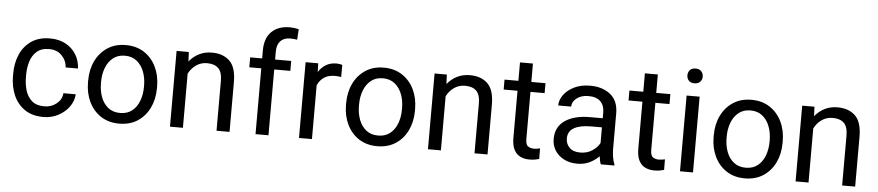

<svg xmlns="http://www.w3.org/2000/svg" viewBox="-44 -1042 6097 1334"><g transform="rotate(5 3004.5 -375.0)"><path d="M280.3 -64.5Q328.6 -64.5 365 -93.5Q401.4 -122.6 404.8 -167H490.7Q488.3 -120.1 459.2 -79.8Q430.2 -39.6 383.3 -14.9Q336.4 9.8 280.3 9.8Q200.7 9.8 148.7 -26.6Q96.7 -63 71 -123Q45.4 -183.1 45.4 -253.9V-274.4Q45.4 -345.2 71 -405.3Q96.7 -465.3 148.9 -501.7Q201.2 -538.1 280.3 -538.1Q342.3 -538.1 388.7 -512.9Q435.1 -487.8 461.7 -444.6Q488.3 -401.4 490.7 -346.7H404.8Q401.4 -395.5 367.9 -429.7Q334.5 -463.9 280.3 -463.9Q224.6 -463.9 193.1 -435.5Q161.6 -407.2 148.7 -363.8Q135.7 -320.3 135.7 -274.4V-253.9Q135.7 -207.5 148.4 -164.1Q161.1 -120.6 192.6 -92.5Q224.1 -64.5 280.3 -64.5Z M568.4 -258.3V-269.5Q568.4 -346.2 597.7 -406.7Q627 -467.3 680.7 -502.7Q734.4 -538.1 808.1 -538.1Q882.8 -538.1 936.8 -502.7Q990.7 -467.3 1020 -406.7Q1049.3 -346.2 1049.3 -269.5V-258.3Q1049.3 -182.1 1020 -121.3Q990.7 -60.5 937 -25.4Q883.3 9.8 809.1 9.8Q734.9 9.8 680.9 -25.4Q627 -60.5 597.7 -121.3Q568.4 -182.1 568.4 -258.3ZM658.7 -269.5V-258.3Q658.7 -206.1 675.3 -161.9Q691.9 -117.7 725.3 -91.1Q758.8 -64.5 809.1 -64.5Q858.9 -64.5 892.1 -91.1Q925.3 -117.7 941.9 -161.9Q958.5 -206.1 958.5 -258.3V-269.5Q958.5 -321.3 941.7 -365.5Q924.8 -409.7 891.6 -436.8Q858.4 -463.9 808.1 -463.9Q758.3 -463.9 725.1 -436.8Q691.9 -409.7 675.3 -365.5Q658.7 -321.3 658.7 -269.5Z M1381.8 -461.9Q1338.4 -461.9 1305.2 -438.5Q1272 -415 1252.9 -377.4V0H1162.6V-528.3H1248L1251 -462.4Q1279.3 -498 1319.3 -518.1Q1359.4 -538.1 1408.7 -538.1Q1486.8 -538.1 1532.5 -494.1Q1578.1 -450.2 1578.1 -346.2V0H1487.3V-347.2Q1487.3 -409.2 1460.2 -435.5Q1433.1 -461.9 1381.8 -461.9Z M1849.6 0H1759.3V-459H1675.8V-528.3H1759.3V-584Q1759.3 -669.4 1805.4 -714.8Q1851.6 -760.3 1932.6 -760.3Q1962.4 -760.3 1995.1 -752.4L1990.2 -678.7Q1969.7 -683.1 1941.4 -683.1Q1897.9 -683.1 1873.8 -657.5Q1849.6 -631.8 1849.6 -584V-528.3H1961.9V-459H1849.6Z M2317.9 -531.2 2317.4 -447.3Q2297.4 -451.2 2273.4 -451.2Q2227.1 -451.2 2197.3 -430.4Q2167.5 -409.7 2152.8 -375V0H2062.5V-528.3H2150.4L2152.3 -467.8Q2172.4 -500 2203.4 -519Q2234.4 -538.1 2277.8 -538.1Q2287.6 -538.1 2300.3 -535.9Q2313 -533.7 2317.9 -531.2Z M2367.7 -258.3V-269.5Q2367.7 -346.2 2397 -406.7Q2426.3 -467.3 2480 -502.7Q2533.7 -538.1 2607.4 -538.1Q2682.1 -538.1 2736.1 -502.7Q2790 -467.3 2819.3 -406.7Q2848.6 -346.2 2848.6 -269.5V-258.3Q2848.6 -182.1 2819.3 -121.3Q2790 -60.5 2736.3 -25.4Q2682.6 9.8 2608.4 9.8Q2534.2 9.8 2480.2 -25.4Q2426.3 -60.5 2397 -121.3Q2367.7 -182.1 2367.7 -258.3ZM2458 -269.5V-258.3Q2458 -206.1 2474.6 -161.9Q2491.2 -117.7 2524.7 -91.1Q2558.1 -64.5 2608.4 -64.5Q2658.2 -64.5 2691.4 -91.1Q2724.6 -117.7 2741.2 -161.9Q2757.8 -206.1 2757.8 -258.3V-269.5Q2757.8 -321.3 2741 -365.5Q2724.1 -409.7 2690.9 -436.8Q2657.7 -463.9 2607.4 -463.9Q2557.6 -463.9 2524.4 -436.8Q2491.2 -409.7 2474.6 -365.5Q2458 -321.3 2458 -269.5Z M3181.2 -461.9Q3137.7 -461.9 3104.5 -438.5Q3071.3 -415 3052.2 -377.4V0H2961.9V-528.3H3047.4L3050.3 -462.4Q3078.6 -498 3118.7 -518.1Q3158.7 -538.1 3208 -538.1Q3286.1 -538.1 3331.8 -494.1Q3377.4 -450.2 3377.4 -346.2V0H3286.6V-347.2Q3286.6 -409.2 3259.5 -435.5Q3232.4 -461.9 3181.2 -461.9Z M3735.4 -528.3V-459H3636.7V-130.9Q3636.7 -90.3 3654.5 -79.1Q3672.4 -67.9 3694.8 -67.9Q3706.1 -67.9 3718.5 -70.1Q3731 -72.3 3737.3 -73.7L3737.8 0Q3727.1 3.4 3709.7 6.6Q3692.4 9.8 3668 9.8Q3634.8 9.8 3606.9 -3.4Q3579.1 -16.6 3562.7 -47.6Q3546.4 -78.6 3546.4 -131.3V-459H3449.7V-528.3H3546.4V-656.7H3636.7V-528.3Z M4167.5 0Q4163.1 -9.8 4159.9 -24.7Q4156.7 -39.6 4154.8 -55.7Q4129.4 -28.8 4091.3 -9.5Q4053.2 9.8 4004.4 9.8Q3950.7 9.8 3910.4 -11.2Q3870.1 -32.2 3847.9 -67.6Q3825.7 -103 3825.7 -147Q3825.7 -231.9 3890.1 -276.1Q3954.6 -320.3 4063.5 -320.3H4152.8V-362.3Q4152.8 -409.2 4124.8 -437.3Q4096.7 -465.3 4041.5 -465.3Q3990.2 -465.3 3958.7 -440.2Q3927.2 -415 3927.2 -381.8H3836.9Q3836.9 -419.9 3862.8 -455.8Q3888.7 -491.7 3935.8 -514.9Q3982.9 -538.1 4046.9 -538.1Q4132.8 -538.1 4188 -494.1Q4243.2 -450.2 4243.2 -361.3V-115.2Q4243.2 -88.9 4247.8 -59.1Q4252.4 -29.3 4261.7 -7.8V0ZM4017.6 -69.3Q4066.4 -69.3 4102.3 -93.8Q4138.2 -118.2 4152.8 -147.9V-256.8H4078.1Q4000.5 -256.8 3958.5 -232.7Q3916.5 -208.5 3916.5 -159.2Q3916.5 -121.6 3941.9 -95.5Q3967.3 -69.3 4017.6 -69.3Z M4606.4 -528.3V-459H4507.8V-130.9Q4507.8 -90.3 4525.6 -79.1Q4543.5 -67.9 4565.9 -67.9Q4577.1 -67.9 4589.6 -70.1Q4602.1 -72.3 4608.4 -73.7L4608.9 0Q4598.1 3.4 4580.8 6.6Q4563.5 9.8 4539.1 9.8Q4505.9 9.8 4478 -3.4Q4450.2 -16.6 4433.8 -47.6Q4417.5 -78.6 4417.5 -131.3V-459H4320.8V-528.3H4417.5V-656.7H4507.8V-528.3Z M4712.9 -668.5Q4712.9 -690.4 4726.3 -705.6Q4739.7 -720.7 4766.1 -720.7Q4792 -720.7 4805.9 -705.6Q4819.8 -690.4 4819.8 -668.5Q4819.8 -647.5 4805.9 -632.6Q4792 -617.7 4766.1 -617.7Q4739.7 -617.7 4726.3 -632.6Q4712.9 -647.5 4712.9 -668.5ZM4810.5 -528.3V0H4719.7V-528.3Z M4931.6 -258.3V-269.5Q4931.6 -346.2 4960.9 -406.7Q4990.2 -467.3 5043.9 -502.7Q5097.7 -538.1 5171.4 -538.1Q5246.1 -538.1 5300 -502.7Q5354 -467.3 5383.3 -406.7Q5412.6 -346.2 5412.6 -269.5V-258.3Q5412.6 -182.1 5383.3 -121.3Q5354 -60.5 5300.3 -25.4Q5246.6 9.8 5172.4 9.8Q5098.1 9.8 5044.2 -25.4Q4990.2 -60.5 4960.9 -121.3Q4931.6 -182.1 4931.6 -258.3ZM5022 -269.5V-258.3Q5022 -206.1 5038.6 -161.9Q5055.2 -117.7 5088.6 -91.1Q5122.1 -64.5 5172.4 -64.5Q5222.2 -64.5 5255.4 -91.1Q5288.6 -117.7 5305.2 -161.9Q5321.8 -206.1 5321.8 -258.3V-269.5Q5321.8 -321.3 5304.9 -365.5Q5288.1 -409.7 5254.9 -436.8Q5221.7 -463.9 5171.4 -463.9Q5121.6 -463.9 5088.4 -436.8Q5055.2 -409.7 5038.6 -365.5Q5022 -321.3 5022 -269.5Z M5745.1 -461.9Q5701.7 -461.9 5668.5 -438.5Q5635.3 -415 5616.2 -377.4V0H5525.9V-528.3H5611.3L5614.3 -462.4Q5642.6 -498 5682.6 -518.1Q5722.7 -538.1 5772 -538.1Q5850.1 -538.1 5895.8 -494.1Q5941.4 -450.2 5941.4 -346.2V0H5850.6V-347.2Q5850.6 -409.2 5823.5 -435.5Q5796.4 -461.9 5745.1 -461.9Z"/></g></svg>

Font: Vazirmatn RD UI
Style: Regular
Weight: 400
Designer: Saber Rastikerdar
Foundry: Saber Rastikerdar
Version: Version 33.003